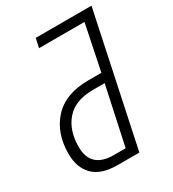

<svg xmlns="http://www.w3.org/2000/svg" viewBox="-174 -810 817 907"><g transform="rotate(-30 234.0 -357.0)"><path d="M199 0H317L468 -714H164L153 -664H401L350 -416H279Q154 -416 89 -345.5Q24 -275 24 -162Q24 -86 67 -43Q110 0 199 0ZM207 -50Q82 -50 82 -166Q82 -256 130 -311Q178 -366 275 -366H339L271 -50Z"/></g></svg>

Font: Noto Sans Display SemiCondensed Light
Style: Italic
Weight: 300
Width: 4
Italic angle: -12°
Designer: Monotype Design Team
Foundry: Monotype Imaging Inc.
Version: Version 1.900